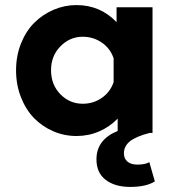

<svg xmlns="http://www.w3.org/2000/svg" viewBox="-20 -529 683 764"><path d="M586.9 0H575.2Q520.5 14.2 496.8 33.4Q473.1 52.7 473.1 81.1Q473.1 102.1 487.1 114Q501 126 526.9 126Q557.6 126 574.2 116.2L596.2 192.9Q561 214.8 498 214.8Q437.5 214.8 400.6 186.8Q363.8 158.7 363.8 105Q363.8 26.4 448.2 -7.8V-57.1Q417.5 -24.9 375 -6.3Q332.5 12.2 284.2 12.2Q235.8 12.2 192.1 -6.6Q148.4 -25.4 115.7 -58.8Q83 -92.3 63.5 -141.8Q43.9 -191.4 43.9 -249Q43.9 -307.1 63.7 -356.4Q83.5 -405.8 116.7 -438.7Q149.9 -471.7 193.4 -490.2Q236.8 -508.8 284.2 -508.8Q378.9 -508.8 443.8 -440.9V-500H586.9ZM183.1 -250Q183.1 -191.9 220.2 -154.1Q257.3 -116.2 309.1 -116.2Q351.6 -116.2 385 -139.4Q418.5 -162.6 432.1 -202.1V-296.9Q418.9 -336.4 385 -359.6Q351.1 -382.8 309.1 -382.8Q257.8 -382.8 220.5 -344.7Q183.1 -306.6 183.1 -250Z"/></svg>

Font: Human Sans
Style: Bold
Weight: 700
Designer: Tim Radville
Foundry: Continuum
Version: Version 1.000;FEAKit 1.0